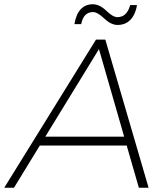

<svg xmlns="http://www.w3.org/2000/svg" viewBox="-64 -887 783 907"><path d="M490.5 -769Q459.5 -770 428 -800Q396.5 -830 375.5 -830Q330.5 -830 319.5 -773H287.5Q303.5 -867 375.5 -867Q407.5 -866 438.5 -836Q469.5 -806 490.5 -806Q535.5 -806 551 -863H583Q579 -836.5 568 -815.5Q557 -794.5 537.8 -781.8Q518.5 -769 490.5 -769ZM638 0H592L534.5 -199.5H124L2 0H-44L389.5 -700H433.5ZM522.5 -241.5 403.5 -655 150 -241.5Z"/></svg>

Font: Argentum Sans ExtraLight
Style: Italic
Weight: 200
Italic angle: -11°
Designer: Julieta Ulanovsky (font), Cristiano Sobral (main changes and remaster)
Foundry: Julieta Ulanovsky (font), Cristiano Sobral (main changes and remaster)
Version: Version 2.007;June 15, 2022;FontCreator 14.0.0.2814 64-bit; 